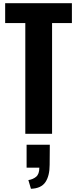

<svg xmlns="http://www.w3.org/2000/svg" viewBox="-20 -830 473 1191"><path d="M137 0V-687H12V-810H426V-687H303V0ZM172 341 156 287Q184 283 204 266.5Q224 250 224 210H145V68H289L288 192Q288 261 261.5 300Q235 339 172 341Z"/></svg>

Font: Oswald SemiBold
Style: Regular
Weight: 600
Designer: Vernon Adams
Foundry: Vernon Adams
Version: Version 4.100; ttfautohint (v1.8.1.43-b0c9)